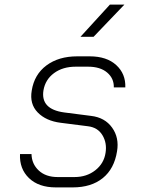

<svg xmlns="http://www.w3.org/2000/svg" viewBox="-20 -805 640 835"><path d="M223 10Q148 10 106 -30.5Q64 -71 67 -135H117Q118 -92 148.5 -63.5Q179 -35 231 -35H304Q357 -35 394.5 -64.5Q432 -94 439 -140Q446 -183 425.5 -217Q405 -251 362 -256L244 -271Q180 -279 144 -316Q108 -353 118 -411Q129 -481 182 -520.5Q235 -560 316 -560H370Q444 -560 485.5 -522Q527 -484 525 -425H475Q476 -464 446 -489.5Q416 -515 363 -515H309Q253 -515 215 -487Q177 -459 169 -412Q156 -330 259 -316L376 -301Q436 -294 467.5 -250Q499 -206 489 -147Q477 -71 427 -30.5Q377 10 296 10ZM330 -645 458 -785H521L387 -645Z"/></svg>

Font: JetBrains Mono Thin
Style: Italic
Weight: 100
Italic angle: -9°
Monospace: yes
Designer: Philipp Nurullin, Konstantin Bulenkov
Foundry: JetBrains
Version: Version 2.305; ttfautohint (v1.8.4.7-5d5b)